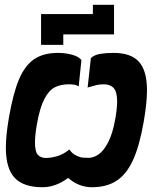

<svg xmlns="http://www.w3.org/2000/svg" viewBox="-20 -778 640 804"><path d="M152 -719H369V-758H457.5V-634H245V-590H152ZM4.5 -160Q4.5 -211.5 17.5 -286.5Q35 -387.5 59.5 -445.5Q84 -503.5 122.8 -530Q161.5 -556.5 223 -556.5Q253.5 -556.5 281.2 -549Q309 -541.5 321 -527L309.5 -416Q302 -421.5 292.2 -423.2Q282.5 -425 268.5 -425Q233.5 -425 208.8 -412Q184 -399 165.2 -362.5Q146.5 -326 134.5 -257.5Q126.5 -211.5 126.5 -182.5Q126.5 -142 139 -129.2Q151.5 -116.5 172.5 -116.5Q193 -116.5 218.8 -123.8Q244.5 -131 270.5 -152Q282.5 -134.5 298.8 -126.8Q315 -119 325.5 -118Q336 -117 350.5 -117Q372 -117 393.2 -131.8Q414.5 -146.5 433.2 -182.8Q452 -219 462.5 -279Q470.5 -322.5 470.5 -353Q470.5 -393 456.2 -409Q442 -425 414 -425Q398 -425 384.2 -421.8Q370.5 -418.5 347 -411.5L360.5 -535Q375.5 -548.5 400.2 -552.5Q425 -556.5 455 -556.5Q529 -556.5 562.2 -519Q595.5 -481.5 595.5 -399.5Q595.5 -346.5 581.5 -266.5Q564 -166.5 536.8 -107.2Q509.5 -48 468 -21Q426.5 6 365 6Q337 6 311.5 -4.2Q286 -14.5 265.5 -33Q213 6 158 6Q78.5 6 41.5 -33.2Q4.5 -72.5 4.5 -160Z"/></svg>

Font: JuliaMono Black
Style: Italic
Weight: 900
Italic angle: -9°
Monospace: yes
Designer: cormullion
Foundry: corm
Version: Version 0.057; ttfautohint (v1.8.4)